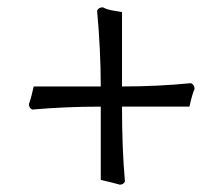

<svg xmlns="http://www.w3.org/2000/svg" viewBox="-20 -528 609 524"><path d="M313 -237Q313 -120 321 -33Q317 -24 307 -24Q298 -27 255 -37V-237Q159 -237 68 -229Q59 -233 59 -244Q66 -264 72 -292H255Q255 -389 245 -499Q249 -508 261 -508Q271 -502 289.5 -499Q308 -496 313 -495V-292Q410 -292 501 -301Q511 -297 511 -285Q505 -273 497 -237Z"/></svg>

Font: Rosarivo
Style: Regular
Weight: 400
Designer: Pablo Ugerman
Foundry: Pablo Ugerman
Version: Version 1.003